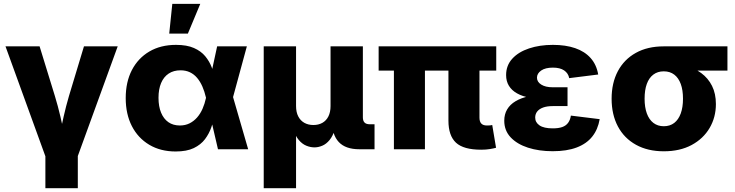

<svg xmlns="http://www.w3.org/2000/svg" viewBox="-20 -782 3849 1006"><path d="M220.7 44.9 8.8 -539.1H187.5L267.6 -278.8Q283.7 -226.1 296.4 -171.6Q309.1 -117.2 321.8 -57.6H288.6Q301.3 -117.2 313.5 -171.4Q325.7 -225.6 341.3 -278.8L419.9 -539.1H596.7L384.3 44.9ZM217.8 204.1V-3.4H387.7V204.1Z M900.4 11.7Q821.3 11.7 762.2 -23.4Q703.1 -58.6 670.9 -121.3Q638.7 -184.1 638.7 -268.1Q638.7 -352.5 671.1 -415Q703.6 -477.5 762.7 -512.2Q821.8 -546.9 902.3 -546.9Q959 -546.9 996.1 -530.5Q1033.2 -514.2 1055.4 -487.3Q1077.6 -460.4 1089.8 -428Q1102.1 -395.5 1108.4 -364.3H1156.2L1200.2 -276.4L1280.3 0H1122.1L1059.1 -271Q1051.8 -302.7 1040.3 -328.9Q1028.8 -355 1012.7 -374Q996.6 -393.1 975.1 -403.3Q953.6 -413.6 925.8 -413.6Q889.6 -413.6 863.8 -396.5Q837.9 -379.4 824.2 -347.2Q810.5 -314.9 810.5 -269.5Q810.5 -224.1 824 -191.7Q837.4 -159.2 862.3 -141.8Q887.2 -124.5 922.4 -124.5Q950.7 -124.5 973.1 -135.7Q995.6 -147 1012.7 -166.5Q1029.8 -186 1041.3 -212.2Q1052.7 -238.3 1059.1 -268.1L1117.7 -539.1H1273.4L1199.7 -268.1L1155.3 -181.2H1106.4Q1099.1 -149.4 1087.4 -115.5Q1075.7 -81.5 1054 -52.7Q1032.2 -23.9 995.4 -6.1Q958.5 11.7 900.4 11.7ZM866.7 -606 882.8 -761.7H1029.3L964.4 -606Z M1361.8 204.1V-539.1H1531.2V-226.6Q1531.2 -194.3 1542.7 -172.1Q1554.2 -149.9 1574.7 -138.4Q1595.2 -127 1622.1 -127Q1648.9 -127 1669.2 -138.4Q1689.5 -149.9 1700.7 -172.1Q1711.9 -194.3 1711.9 -226.6V-539.1H1881.3V-167Q1881.3 -148.9 1890.1 -139.9Q1898.9 -130.9 1917.5 -130.9H1942.4V0H1862.8Q1790.5 0 1755.1 -37.8Q1719.7 -75.7 1719.7 -146.5V-195.8H1745.6Q1745.6 -141.1 1734.9 -105.2Q1724.1 -69.3 1706.8 -48.3Q1689.5 -27.3 1668.7 -18.6Q1647.9 -9.8 1627.9 -9.8Q1606.4 -9.8 1585 -18.6Q1563.5 -27.3 1545.7 -48.3Q1527.8 -69.3 1516.8 -105.2Q1505.9 -141.1 1505.9 -195.8H1531.2V204.1Z M2501.5 2.4Q2408.7 2.4 2369.1 -34.4Q2329.6 -71.3 2329.6 -149.9V-505.4H2492.2V-166Q2492.2 -145 2501.7 -134.8Q2511.2 -124.5 2531.2 -124.5Q2541 -124.5 2547.9 -125Q2554.7 -125.5 2559.1 -127L2579.1 -7.8Q2567.4 -4.4 2547.1 -1Q2526.9 2.4 2501.5 2.4ZM2043.9 0V-505.4H2206.5V0ZM1963.9 -412.1V-539.1H2580.1V-412.1Z M2876 10.3Q2803.7 10.3 2746.3 -8.3Q2689 -26.9 2655.5 -62.5Q2622.1 -98.1 2622.1 -149.4Q2622.1 -183.1 2637.2 -208.7Q2652.3 -234.4 2681.4 -251.7Q2710.4 -269 2751.7 -277.8Q2793 -286.6 2845.2 -286.6H2953.6V-226.1H2876Q2846.7 -226.1 2826.2 -218.8Q2805.7 -211.4 2794.9 -198Q2784.2 -184.6 2784.2 -166Q2784.2 -140.6 2806.9 -125Q2829.6 -109.4 2876.5 -109.4Q2906.7 -109.4 2926.3 -116.5Q2945.8 -123.5 2956.8 -138.7Q2967.8 -153.8 2971.2 -176.3L3122.1 -157.7Q3112.8 -103.5 3083 -66.2Q3053.2 -28.8 3001.7 -9.3Q2950.2 10.3 2876 10.3ZM2846.7 -262.2Q2796.4 -262.2 2756.3 -269.8Q2716.3 -277.3 2688.7 -293Q2661.1 -308.6 2646.5 -332.5Q2631.8 -356.4 2631.8 -388.7Q2631.8 -439 2664.1 -474.4Q2696.3 -509.8 2752 -528.3Q2807.6 -546.9 2877 -546.9Q2943.4 -546.9 2993.4 -529.8Q3043.5 -512.7 3074.5 -478Q3105.5 -443.4 3114.3 -391.6L2962.4 -372.6Q2957.5 -398.4 2935.8 -413.1Q2914.1 -427.7 2877 -427.7Q2837.4 -427.7 2815.4 -412.4Q2793.5 -397 2793.5 -375Q2793.5 -353 2815.7 -338.9Q2837.9 -324.7 2876 -324.7H2953.6V-262.2Z M3458 10.7Q3374 10.7 3312.3 -23.4Q3250.5 -57.6 3217.5 -119.6Q3184.6 -181.6 3184.6 -264.6Q3184.6 -347.7 3217.5 -409.4Q3250.5 -471.2 3311.8 -505.1Q3373 -539.1 3457.5 -539.1H3791.5V-412.1H3555.7L3457.5 -408.2Q3425.8 -408.2 3403.1 -391.1Q3380.4 -374 3368.9 -342Q3357.4 -310.1 3357.4 -264.6Q3357.4 -220.2 3369.1 -187.7Q3380.9 -155.3 3403.6 -137.9Q3426.3 -120.6 3458 -120.6Q3490.2 -120.6 3512.7 -137.9Q3535.2 -155.3 3546.9 -187.7Q3558.6 -220.2 3558.6 -264.6Q3558.6 -310.1 3546.9 -342Q3535.2 -374 3512.7 -391.1Q3490.2 -408.2 3458 -408.2V-452.1Q3517.6 -452.1 3567.4 -439.2Q3617.2 -426.3 3653.8 -399.4Q3690.4 -372.6 3710.7 -332Q3731 -291.5 3731 -236.8Q3731 -167.5 3698 -111.3Q3665 -55.2 3603.8 -22.2Q3542.5 10.7 3458 10.7Z"/></svg>

Font: Inter 18pt ExtraBold
Style: Regular
Weight: 800
Designer: Rasmus Andersson
Foundry: rsms
Version: Version 4.001;git-66647c0bb